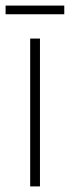

<svg xmlns="http://www.w3.org/2000/svg" viewBox="-38 -667 250 687"><path d="M192 -647H-18V-616H192ZM105 0V-529H70V0Z"/></svg>

Font: Noto Sans Bengali ExtraCondensed ExtraLight
Style: Regular
Weight: 200
Width: 2
Designer: Joana Ranito - Universal Thirst; Jelle Bosma - Monotype Design Team
Foundry: Universal Thirst ehf.
Version: Version 3.000